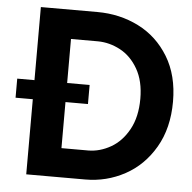

<svg xmlns="http://www.w3.org/2000/svg" viewBox="-52 -772 821 823"><g transform="rotate(5 359.0 -360.0)"><path d="M90.8 -323.2H16.6V-405.3H90.8V-719.7H334Q430.7 -719.7 511.7 -679Q592.8 -638.2 641.6 -558.1Q690.4 -478 690.4 -365.2Q690.4 -251 642.1 -168.2Q593.8 -85.4 514.9 -42.7Q436 0 344.7 0H90.8ZM549.8 -365.2Q549.8 -441.4 520 -493.2Q490.2 -544.9 443.8 -569.6Q397.5 -594.2 347.7 -594.7H231.4V-405.3H328.1V-323.2H231.4V-125H347.7Q397 -125.5 443.6 -152.1Q490.2 -178.7 520 -232.9Q549.8 -287.1 549.8 -365.2Z"/></g></svg>

Font: Reddit Sans Fudge
Style: Bold
Weight: 700
Designer: Stephen Hutchings
Foundry: Reddit
Version: Version 1.013